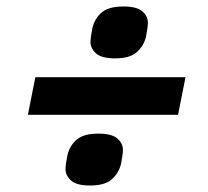

<svg xmlns="http://www.w3.org/2000/svg" viewBox="-20 -602 640 592"><path d="M529 -248H66L89 -364H552ZM258 -30Q216 -30 199 -45.5Q182 -61 182 -80Q182 -88 184 -101.5Q186 -115 188 -124Q195 -153 216.5 -171.5Q238 -190 283 -190Q325 -190 342 -175Q359 -160 359 -140Q359 -133 357 -119Q355 -105 353 -96Q346 -68 324.5 -49Q303 -30 258 -30ZM335 -422Q293 -422 276 -437.5Q259 -453 259 -472Q259 -480 261 -493.5Q263 -507 265 -516Q272 -545 293.5 -563.5Q315 -582 360 -582Q402 -582 419 -567Q436 -552 436 -532Q436 -525 434 -511Q432 -497 430 -488Q423 -460 401.5 -441Q380 -422 335 -422Z"/></svg>

Font: IBM Plex Sans
Style: Italic
Weight: 400
Italic angle: -11.31°
Designer: Mike Abbink, Paul van der Laan, Pieter van Rosmalen
Foundry: Bold Monday
Version: Version 3.201